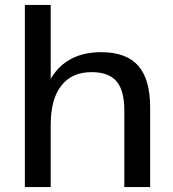

<svg xmlns="http://www.w3.org/2000/svg" viewBox="-20 -760 702 780"><path d="M485 -312Q485 -393 453 -430Q421 -467 352 -467Q272 -467 229 -412Q186 -357 186 -253L142 -180L143 -247Q143 -393 207.5 -470.5Q272 -548 391 -548Q493 -548 541.5 -493Q590 -438 590 -323V0H485ZM81 -740H186V-367V0H81Z"/></svg>

Font: Pathway Extreme 8pt Thin 12pt Medium
Style: Regular
Weight: 500
Version: Version 1.001;gftools[0.9.26]